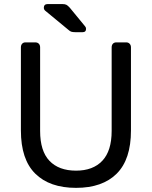

<svg xmlns="http://www.w3.org/2000/svg" viewBox="-20 -907 740 937"><path d="M82 -270V-675.8Q82 -687 88.1 -693.6Q94.2 -700.2 104 -700.2H151.9Q163.1 -700.2 169.4 -693.6Q175.8 -687 175.8 -675.8V-268.1Q175.8 -169.9 221.4 -122.1Q267.1 -74.2 351.1 -74.2Q434.1 -74.2 479.5 -122.6Q524.9 -170.9 524.9 -268.1V-675.8Q524.9 -687 531 -693.6Q537.1 -700.2 547.9 -700.2H596.2Q606 -700.2 612.5 -693.6Q619.1 -687 619.1 -675.8V-270Q619.1 -128.9 549.6 -59.6Q480 9.8 351.1 9.8Q222.2 9.8 152.1 -59.6Q82 -128.9 82 -270ZM193.8 -868.2Q193.8 -887.2 212.9 -887.2H284.2Q297.4 -887.2 304.2 -883.5Q311 -879.9 320.8 -869.1L395 -778.8Q399.9 -773.9 399.9 -766.1Q399.9 -750 383.8 -750H347.2Q335.9 -750 328.9 -752Q321.8 -753.9 314 -761.2L199.2 -856Q194.3 -860.8 193.8 -868.2Z"/></svg>

Font: Rubik AZ
Style: Regular
Weight: 400
Designer: Hubert and Fischer
Foundry: Hubert & Fischer
Version: Version 2.000